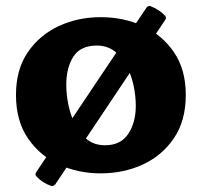

<svg xmlns="http://www.w3.org/2000/svg" viewBox="-20 -571 683 649"><path d="M320 15Q244 15 179 -15Q114 -45 74 -104Q34 -163 34 -250Q34 -336 74 -394.5Q114 -453 179 -483Q244 -513 320 -513Q398 -513 463 -483Q528 -453 568 -394.5Q608 -336 608 -250Q608 -163 568 -104Q528 -45 463 -15Q398 15 320 15ZM335 -80Q388 -80 413.5 -118.5Q439 -157 439 -213Q439 -247 431.5 -282Q424 -317 408 -348Q392 -379 367 -398Q342 -417 307 -417Q252 -417 228 -379.5Q204 -342 204 -284Q204 -251 211.5 -215.5Q219 -180 234.5 -149Q250 -118 275 -99Q300 -80 335 -80ZM475 -545Q481 -553 489 -550Q518 -539 538 -518Q544 -511 538 -503L167 52Q160 60 152 57Q123 47 103 25Q97 18 103 10Z"/></svg>

Font: Hahmlet ExtraBold
Style: Regular
Weight: 800
Designer: Minjoo Ham & Mark Frömberg
Foundry: hypertype
Version: Version 1.002